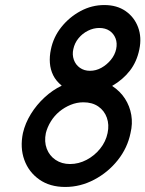

<svg xmlns="http://www.w3.org/2000/svg" viewBox="-20 -730 577 762"><path d="M394 -710Q344 -710 299.5 -686Q255 -662 223.5 -622.5Q192 -583 182 -534Q176 -506 178 -480Q180 -454 191 -431.5Q202 -409 225 -390Q189 -373 157 -343.5Q125 -314 102.5 -277.5Q80 -241 71 -202Q59 -144 76.5 -95.5Q94 -47 136 -17.5Q178 12 239 12Q299 12 354 -17Q409 -46 447.5 -94.5Q486 -143 498 -202Q507 -239 501 -274Q495 -309 476 -338.5Q457 -368 425 -389Q468 -414 495.5 -449.5Q523 -485 533 -534Q543 -582 528 -622Q513 -662 478.5 -686Q444 -710 394 -710ZM337 -449Q314 -449 297 -461Q280 -473 273 -493Q266 -513 271 -535Q276 -559 291.5 -578Q307 -597 329 -608Q351 -619 374 -619Q398 -619 414.5 -608Q431 -597 438.5 -578Q446 -559 441 -535Q436 -512 420 -492.5Q404 -473 382.5 -461Q361 -449 337 -449ZM258 -79Q225 -79 200.5 -95.5Q176 -112 165.5 -140Q155 -168 162 -202Q168 -226 182 -248.5Q196 -271 216 -287.5Q236 -304 260.5 -314Q285 -324 311 -324Q346 -324 370 -307.5Q394 -291 404 -263Q414 -235 407 -202Q400 -168 377.5 -140Q355 -112 323.5 -95.5Q292 -79 258 -79Z"/></svg>

Font: Advent Pro SemiBold
Style: Italic
Weight: 600
Italic angle: -12°
Version: Version 3.000